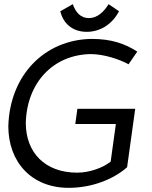

<svg xmlns="http://www.w3.org/2000/svg" viewBox="-20 -893 729 923"><path d="M407 -806C367 -806 343 -835 330 -873L270 -839C283 -782 327 -740 397 -740C467 -740 523 -782 552 -839L502 -873C479 -835 447 -806 407 -806ZM20 -286C20 -116 130 10 310 10C422 10 525 -31 591 -89L630 -370H352L342 -297H537L512 -116C474 -86 410 -63 351 -63C196 -63 104 -160 104 -302C109 -495 235 -630 416 -633C481 -633 556 -607 598 -584L640 -645C580 -683 517 -706 419 -706C195 -702 27 -533 20 -286Z"/></svg>

Font: Cantarell
Style: Oblique
Weight: 400
Italic angle: -8°
Designer: Dave Crossland
Version: Version 0.024